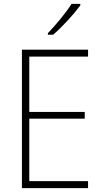

<svg xmlns="http://www.w3.org/2000/svg" viewBox="-20 -970 530 990"><path d="M394 -942V-950H349C320 -904 270 -844 227 -799V-791H254C301 -831 361 -897 394 -942ZM434 0V-36H131V-358H417V-393H131V-678H434V-714H93V0Z"/></svg>

Font: Noto Sans SemiCondensed ExtraLight
Style: Regular
Weight: 200
Width: 4
Designer: Monotype Design Team
Foundry: Monotype Imaging Inc.
Version: Version 2.013